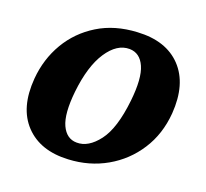

<svg xmlns="http://www.w3.org/2000/svg" viewBox="-78 -562 712 663"><g transform="rotate(15 278.0 -230.5)"><path d="M336 -474Q440 -471 490.8 -407Q541.5 -343 524 -234.5Q511 -157 467.2 -100.8Q423.5 -44.5 358.8 -14.8Q294 15 218 12Q116.5 8.5 65.8 -55.2Q15 -119 33.5 -227.5Q46 -300 86.5 -356.8Q127 -413.5 190.5 -445.2Q254 -477 336 -474ZM231 -51.5Q273.5 -47 314 -91.5Q354.5 -136 375 -240Q391.5 -323.5 377.2 -365.2Q363 -407 325 -411Q279 -415.5 239.2 -365.5Q199.5 -315.5 180.5 -219.5Q164.5 -137 179.2 -96Q194 -55 231 -51.5Z"/></g></svg>

Font: Fraunces 9pt Soft SemiBold
Style: Italic
Weight: 600
Italic angle: -16°
Version: Version 1.000;[b76b70a41]